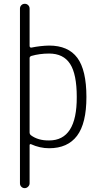

<svg xmlns="http://www.w3.org/2000/svg" viewBox="-20 -770 540 1010"><path d="M135.7 -464.8V-73.2Q135.7 -64.5 142.6 -58.6Q180.7 -30.3 238.3 -31.2Q384.8 -31.2 383.8 -259.8Q383.8 -379.9 348.6 -434.1Q313.5 -488.3 238.3 -488.3Q188.5 -488.3 144.5 -475.6Q135.7 -471.7 135.7 -464.8ZM85 194.3V-724.6Q85 -735.4 92.3 -742.7Q99.6 -750 110.4 -750Q121.1 -750 128.4 -742.7Q135.7 -735.4 135.7 -724.6V-527.3Q135.7 -524.4 138.7 -521.5Q141.6 -518.6 144.5 -519.5Q192.4 -529.3 238.3 -530.3Q338.9 -530.3 386.7 -465.8Q434.6 -401.4 434.6 -259.8Q434.6 -121.1 385.3 -55.7Q335.9 9.8 238.3 9.8Q189.5 9.8 142.6 -11.7Q140.6 -12.7 138.2 -11.2Q135.7 -9.8 135.7 -6.8V194.3Q135.7 204.1 127.9 211.9Q120.1 219.7 109.9 219.7Q99.6 219.7 92.3 212.4Q85 205.1 85 194.3Z"/></svg>

Font: Rounded Mgen+ 1mn light
Style: Regular
Weight: 200
Designer: [Source Han Sans]
Ryoko NISHIZUKA  (kana & ideographs); Paul D. Hunt (Latin, Greek & Cyrillic); Wenlong ZHANG  (bopomofo
Version: Version 1.059.20150602